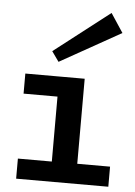

<svg xmlns="http://www.w3.org/2000/svg" viewBox="-54 -816 602 857"><g transform="rotate(5 246.5 -387.0)"><path d="M203 -27V-471H317V-27ZM51 0V-90H464V0ZM51 -381V-471H288V-381ZM194 -536 162 -581 411 -774 467 -689Z"/></g></svg>

Font: BioRhyme SemiExpanded Medium
Style: Regular
Weight: 500
Width: 6
Designer: Aoife Mooney
Foundry: Aoife Mooney Type
Version: Version 1.600;gftools[0.9.33]